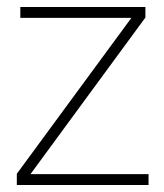

<svg xmlns="http://www.w3.org/2000/svg" viewBox="-20 -528 468 548"><path d="M28 0V-32L355 -477H38V-508H395V-478L67 -31H404V0Z"/></svg>

Font: IBM Plex Sans Thai ExtLt
Style: Regular
Weight: 200
Designer: Mike Abbink, Paul van der Laan, Pieter van Rosmalen, Ben Mitchell, Mark Frömberg
Foundry: Bold Monday
Version: Version 1.2